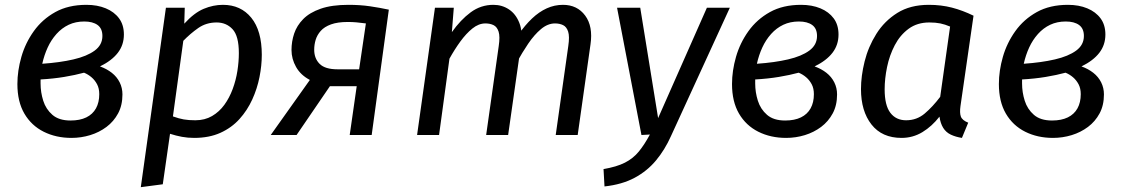

<svg xmlns="http://www.w3.org/2000/svg" viewBox="-20 -559 4640 795"><path d="M338 -539Q383 -539 418 -524.5Q453 -510 473 -483Q493 -456 493 -416Q493 -373 468 -340.5Q443 -308 394 -284Q422 -274 443 -257.5Q464 -241 475.5 -218Q487 -195 487 -168Q487 -123 469 -89.5Q451 -56 421 -33.5Q391 -11 353.5 0.5Q316 12 276 12Q212 12 161 -13.5Q110 -39 81 -88.5Q52 -138 52 -211Q52 -266 68.5 -323.5Q85 -381 120 -430Q155 -479 209 -509Q263 -539 338 -539ZM328 -258Q291 -248 246 -240.5Q201 -233 148 -230Q148 -225 148 -221.5Q148 -218 148 -213Q148 -177 159 -142Q170 -107 197 -83.5Q224 -60 272 -60Q311 -60 337.5 -73Q364 -86 377.5 -110.5Q391 -135 391 -169Q391 -193 382 -210Q373 -227 359 -239Q345 -251 328 -258ZM329 -470Q293 -470 264.5 -456.5Q236 -443 214 -418.5Q192 -394 177.5 -362.5Q163 -331 155 -295Q228 -300 284 -313Q340 -326 372 -349.5Q404 -373 404 -410Q404 -441 384 -455.5Q364 -470 329 -470Z M654 204 563 216 667 -527H745L743 -461Q784 -506 823.5 -522.5Q863 -539 903 -539Q977 -539 1020.5 -485.5Q1064 -432 1064 -332Q1064 -288 1054.5 -240Q1045 -192 1024.5 -147Q1004 -102 971.5 -66Q939 -30 892.5 -9Q846 12 784 12Q757 12 733 7.5Q709 3 684 -5ZM789 -61Q828 -61 858 -78.5Q888 -96 909 -125Q930 -154 943.5 -190.5Q957 -227 963 -265.5Q969 -304 969 -339Q969 -410 943 -438Q917 -466 877 -466Q834 -466 801 -443Q768 -420 739 -390L696 -77Q721 -68 741 -64.5Q761 -61 789 -61Z M1423 -539Q1471 -539 1512 -533Q1553 -527 1590 -519L1519 0H1428L1457 -202H1346L1208 0H1101L1263 -228Q1225 -248 1206 -281.5Q1187 -315 1187 -352Q1187 -387 1198 -420Q1209 -453 1235.5 -480Q1262 -507 1308 -523Q1354 -539 1423 -539ZM1420 -468Q1378 -468 1350.5 -458Q1323 -448 1308 -431Q1293 -414 1287 -394Q1281 -374 1281 -353Q1281 -317 1303.5 -294.5Q1326 -272 1378 -272H1467L1495 -462Q1472 -465 1455.5 -466.5Q1439 -468 1420 -468Z M2023 -539Q2059 -539 2087.5 -520Q2116 -501 2130.5 -464Q2145 -427 2137 -372L2084 0H1993L2045 -368Q2051 -408 2044.5 -428Q2038 -448 2023.5 -455Q2009 -462 1990 -462Q1962 -462 1936 -441Q1910 -420 1886 -387Q1862 -354 1841 -316L1798 0H1707L1781 -527H1859L1851 -426Q1887 -477 1929 -508Q1971 -539 2023 -539ZM2311 -539Q2370 -539 2403 -494.5Q2436 -450 2425 -375L2372 0H2281L2333 -368Q2339 -408 2332.5 -428Q2326 -448 2311.5 -455Q2297 -462 2278 -462Q2248 -462 2220 -438.5Q2192 -415 2167 -378Q2142 -341 2120 -301L2126 -415Q2154 -455 2183 -482.5Q2212 -510 2244 -524.5Q2276 -539 2311 -539Z M2907 -527H3002L2758 5Q2733 61 2696.5 105Q2660 149 2608 177Q2556 205 2483 213L2479 141Q2533 132 2567.5 114.5Q2602 97 2625.5 68Q2649 39 2671 -2L2636 0L2535 -527H2631L2705 -70Z M3297 -539Q3342 -539 3377 -524.5Q3412 -510 3432 -483Q3452 -456 3452 -416Q3452 -373 3427 -340.5Q3402 -308 3353 -284Q3381 -274 3402 -257.5Q3423 -241 3434.5 -218Q3446 -195 3446 -168Q3446 -123 3428 -89.5Q3410 -56 3380 -33.5Q3350 -11 3312.5 0.5Q3275 12 3235 12Q3171 12 3120 -13.5Q3069 -39 3040 -88.5Q3011 -138 3011 -211Q3011 -266 3027.5 -323.5Q3044 -381 3079 -430Q3114 -479 3168 -509Q3222 -539 3297 -539ZM3287 -258Q3250 -248 3205 -240.5Q3160 -233 3107 -230Q3107 -225 3107 -221.5Q3107 -218 3107 -213Q3107 -177 3118 -142Q3129 -107 3156 -83.5Q3183 -60 3231 -60Q3270 -60 3296.5 -73Q3323 -86 3336.5 -110.5Q3350 -135 3350 -169Q3350 -193 3341 -210Q3332 -227 3318 -239Q3304 -251 3287 -258ZM3288 -470Q3252 -470 3223.5 -456.5Q3195 -443 3173 -418.5Q3151 -394 3136.5 -362.5Q3122 -331 3114 -295Q3187 -300 3243 -313Q3299 -326 3331 -349.5Q3363 -373 3363 -410Q3363 -441 3343 -455.5Q3323 -470 3288 -470Z M3826 -539Q3877 -539 3921.5 -527.5Q3966 -516 4011 -494L3957 -120Q3953 -92 3958.5 -76.5Q3964 -61 3989 -51L3963 12Q3937 8 3917 -1.5Q3897 -11 3885.5 -29.5Q3874 -48 3870 -76Q3839 -36 3799.5 -12Q3760 12 3713 12Q3632 12 3588.5 -43.5Q3545 -99 3545 -190Q3545 -244 3560 -304.5Q3575 -365 3608.5 -418.5Q3642 -472 3695.5 -505.5Q3749 -539 3826 -539ZM3828 -466Q3778 -466 3742.5 -440Q3707 -414 3685 -372Q3663 -330 3653 -281.5Q3643 -233 3643 -189Q3643 -123 3666.5 -92Q3690 -61 3732 -61Q3776 -61 3809 -89Q3842 -117 3873 -158L3914 -449Q3893 -458 3873.5 -462Q3854 -466 3828 -466Z M4402 -539Q4447 -539 4482 -524.5Q4517 -510 4537 -483Q4557 -456 4557 -416Q4557 -373 4532 -340.5Q4507 -308 4458 -284Q4486 -274 4507 -257.5Q4528 -241 4539.5 -218Q4551 -195 4551 -168Q4551 -123 4533 -89.5Q4515 -56 4485 -33.5Q4455 -11 4417.5 0.5Q4380 12 4340 12Q4276 12 4225 -13.5Q4174 -39 4145 -88.5Q4116 -138 4116 -211Q4116 -266 4132.5 -323.5Q4149 -381 4184 -430Q4219 -479 4273 -509Q4327 -539 4402 -539ZM4392 -258Q4355 -248 4310 -240.5Q4265 -233 4212 -230Q4212 -225 4212 -221.5Q4212 -218 4212 -213Q4212 -177 4223 -142Q4234 -107 4261 -83.5Q4288 -60 4336 -60Q4375 -60 4401.5 -73Q4428 -86 4441.5 -110.5Q4455 -135 4455 -169Q4455 -193 4446 -210Q4437 -227 4423 -239Q4409 -251 4392 -258ZM4393 -470Q4357 -470 4328.5 -456.5Q4300 -443 4278 -418.5Q4256 -394 4241.5 -362.5Q4227 -331 4219 -295Q4292 -300 4348 -313Q4404 -326 4436 -349.5Q4468 -373 4468 -410Q4468 -441 4448 -455.5Q4428 -470 4393 -470Z"/></svg>

Font: Fira Sans Variable
Style: Italic
Weight: 397
Italic angle: -8°
Designer: Carrois Corporate & Edenspiekermann AG
Foundry: Carrois Corporate GbR & Edenspiekermann AG
Version: Version 4.202